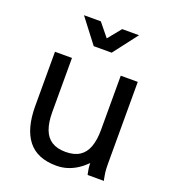

<svg xmlns="http://www.w3.org/2000/svg" viewBox="-134 -823 832 932"><g transform="rotate(20 282.0 -357.0)"><path d="M156.2 -507.8H68.4V-228.5Q68.4 -111.3 116.2 -50.8Q164.1 9.8 262.7 9.8Q293.5 9.8 320.1 1.2Q346.7 -7.3 370.1 -22.7Q393.6 -38.1 414.1 -58.6Q414.1 -43.9 416 -30.5Q418 -17.1 419.9 -8.5Q421.9 0 421.9 0H505.9Q505.9 0 503.4 -10Q501 -20 498.5 -38.6Q496.1 -57.1 496.1 -82V-507.8H408.2V-228.5Q408.2 -175.3 395 -139.6Q381.8 -104 354 -86.2Q326.2 -68.4 282.2 -68.4Q238.3 -68.4 210.4 -86.2Q182.6 -104 169.4 -139.6Q156.2 -175.3 156.2 -228.5ZM227.1 -722.7H140.1L235.8 -597.7H328.6ZM337.4 -722.7 235.8 -597.7H328.6L424.3 -722.7Z"/></g></svg>

Font: Giphurs SC
Style: Regular
Weight: 400
Version: Version 0.920